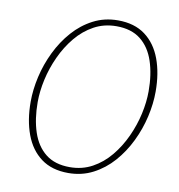

<svg xmlns="http://www.w3.org/2000/svg" viewBox="-78 -743 768 826"><g transform="rotate(10 306.0 -330.0)"><path d="M274 12Q202 12 155 -23Q108 -58 85 -120Q62 -182 62 -262Q62 -315 75 -372Q88 -429 114 -482.5Q140 -536 177.5 -578.5Q215 -621 264 -646.5Q313 -672 372 -672Q444 -672 491 -637Q538 -602 561 -540Q584 -478 584 -398Q584 -345 571 -288Q558 -231 532 -177.5Q506 -124 468.5 -81.5Q431 -39 382 -13.5Q333 12 274 12ZM276 -14Q330 -14 374 -38Q418 -62 451.5 -102.5Q485 -143 508 -193Q531 -243 542.5 -295Q554 -347 554 -394Q554 -468 535 -525Q516 -582 475.5 -614Q435 -646 370 -646Q316 -646 272 -622Q228 -598 194.5 -557.5Q161 -517 138 -467Q115 -417 103.5 -365Q92 -313 92 -266Q92 -192 111 -135Q130 -78 170.5 -46Q211 -14 276 -14Z"/></g></svg>

Font: Source Sans 3 VF
Style: Italic
Weight: 200
Italic angle: -11°
Designer: Paul D. Hunt
Foundry: Adobe Systems Incorporated
Version: Version 3.042;hotconv 1.0.118;makeotfexe 2.5.65603